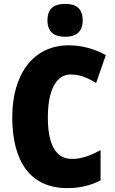

<svg xmlns="http://www.w3.org/2000/svg" viewBox="-20 -957 590 987"><path d="M315 -937C256 -937 224 -912 224 -852C224 -793 258 -768 315 -768C371 -768 405 -793 405 -852C405 -912 373 -937 315 -937ZM343 -574C391 -574 432 -557 474 -530L524 -674C462 -708 397 -724 333 -724C150 -724 43 -574 43 -355C43 -125 137 10 326 10C390 10 446 -3 497 -30V-185C449 -160 403 -140 351 -140C267 -140 226 -212 226 -354C226 -491 268 -574 343 -574Z"/></svg>

Font: Noto Sans Condensed Black
Style: Regular
Weight: 900
Width: 3
Designer: Monotype Design Team
Foundry: Monotype Imaging Inc.
Version: Version 2.013